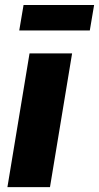

<svg xmlns="http://www.w3.org/2000/svg" viewBox="-20 -764 404 784"><path d="M10.3 0 100.6 -545.9H274.4L184.1 0ZM364.3 -743.7 346.7 -639.6H58.6L76.2 -743.7Z"/></svg>

Font: Inter Extra Bold
Style: Italic
Weight: 800
Italic angle: -9.39999°
Designer: Rasmus Andersson
Foundry: rsms
Version: Version 4.000;git-3c8e0fc